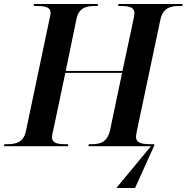

<svg xmlns="http://www.w3.org/2000/svg" viewBox="-43 -734 937 964"><path d="M541 210H635L731 -2L732 -10H712C659 -10 640 -21 640 -47C640 -53 641 -63 645 -80L762 -634C775 -696 814 -704 859 -704H872L874 -714H552L550 -704H563C611 -704 632 -695 632 -668C632 -663 630 -650 627 -636L572 -378H287L341 -639C353 -696 391 -704 434 -704H447L449 -714H128L126 -704H139C190 -704 211 -696 211 -668C211 -664 209 -650 205 -636L87 -75C75 -18 35 -10 -8 -10H-21L-23 0H298L300 -10H287C241 -10 218 -17 218 -46C218 -52 220 -64 223 -74L285 -368H570L510 -82C496 -18 458 -10 416 -10H403L401 0H715Z"/></svg>

Font: Noto Serif Display SemiBold
Style: Italic
Weight: 600
Italic angle: -12°
Designer: Monotype Design Team
Foundry: Monotype Imaging Inc.
Version: Version 2.009